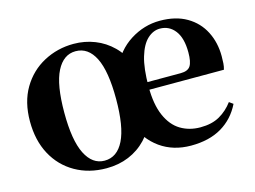

<svg xmlns="http://www.w3.org/2000/svg" viewBox="-82 -698 1138 856"><g transform="rotate(-15 487.0 -270.0)"><path d="M314 17Q233 17 170 -19Q107 -55 72 -120Q37 -185 37 -273Q37 -362 74.5 -425.5Q112 -489 175.5 -523Q239 -557 314 -557Q365 -557 411 -539Q457 -521 492.5 -486Q528 -451 547 -401H479Q511 -476 575 -516.5Q639 -557 712 -557Q785 -557 835.5 -527.5Q886 -498 912 -447Q938 -396 938 -333Q938 -314 937 -300Q936 -286 932 -272H495V-307H742Q775 -307 787 -325.5Q799 -344 799 -388Q799 -454 772.5 -488.5Q746 -523 703 -523Q672 -523 645.5 -498.5Q619 -474 603.5 -422Q588 -370 588 -286Q588 -204 611 -151.5Q634 -99 674 -75Q714 -51 765 -51Q818 -51 854 -71.5Q890 -92 916 -127L934 -114Q903 -51 845.5 -17Q788 17 704 17Q622 17 562 -25.5Q502 -68 471 -148H554Q534 -96 499 -59Q464 -22 417 -2.5Q370 17 314 17ZM314 -18Q372 -18 403 -80.5Q434 -143 434 -271Q434 -399 403 -461Q372 -523 314 -523Q258 -523 226.5 -461.5Q195 -400 195 -271Q195 -143 226.5 -80.5Q258 -18 314 -18Z"/></g></svg>

Font: Noto Serif KR ExtraLight ExtraBold
Style: Regular
Weight: 800
Version: Version 2.003-H1;hotconv 1.1.1;makeotfexe 2.6.0